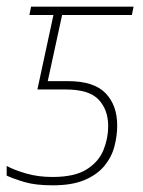

<svg xmlns="http://www.w3.org/2000/svg" viewBox="-36 -548 428 575"><path d="M122 7Q71 7 38.5 -2.5Q6 -12 -16 -22V-51Q6 -39 42 -28.5Q78 -18 121 -18Q188 -18 224 -41Q260 -64 274 -99Q288 -134 288 -170Q288 -219 259.5 -249.5Q231 -280 161 -280H76L124 -503H52L57 -528H364L359 -503H150L107 -305H168Q245 -305 280 -269Q315 -233 315 -172Q315 -141 306.5 -109Q298 -77 276.5 -51Q255 -25 217.5 -9Q180 7 122 7Z"/></svg>

Font: Noto Sans Thin
Style: Italic
Weight: 100
Italic angle: -12°
Designer: Monotype Design Team
Foundry: Monotype Imaging Inc.
Version: Version 2.013; ttfautohint (v1.8.4.7-5d5b)